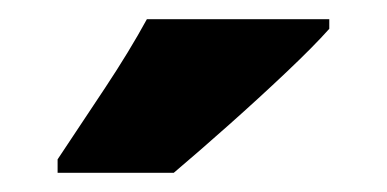

<svg xmlns="http://www.w3.org/2000/svg" viewBox="-20 -786 403 200"><path d="M323 -756Q307 -738 278.5 -711Q250 -684 218.5 -656Q187 -628 161 -606H40V-620Q64 -656 89.5 -694.5Q115 -733 133 -766H323Z"/></svg>

Font: Noto Sans Gujarati UI Condensed Black
Style: Regular
Weight: 900
Width: 3
Designer: Jelle Bosma - Monotype Design Team, Universal Thirst
Foundry: Monotype Imaging Inc.
Version: Version 2.106; ttfautohint (v1.8.4.7-5d5b)